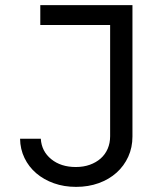

<svg xmlns="http://www.w3.org/2000/svg" viewBox="-20 -720 640 750"><path d="M58.4 -178Q59 -137.4 75.7 -102.8Q92.4 -68.2 121.7 -43.2Q151 -18.2 190.6 -4.1Q230.2 10 277.2 10Q325.2 10 365.6 -4.6Q406 -19.2 435.3 -45.5Q464.6 -71.8 481 -107.9Q497.4 -144 497.4 -186.6V-700H137.4V-622.4H410.2V-187.8Q410.2 -161 400.6 -138.8Q391 -116.6 373.2 -100.9Q355.4 -85.2 330.8 -76.4Q306.2 -67.6 276.2 -67.6Q217.8 -67.6 180.1 -98.3Q142.4 -129 139.4 -178Z"/></svg>

Font: CommitMonoV142 ExtLt
Style: Regular
Weight: 200
Monospace: yes
Designer: Eigil Nikolajsen
Foundry: Eigil Nikolajsen
Version: Version 1.142